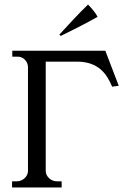

<svg xmlns="http://www.w3.org/2000/svg" viewBox="-20 -822 576 844"><path d="M473 -441Q463 -465 450.5 -484.5Q438 -504 420.5 -518.5Q403 -533 379.5 -541.5Q356 -550 324 -551H181V-69Q182 -51 196.5 -38Q211 -25 231 -25H251V2H33V-25H53Q73 -25 87.5 -38Q102 -51 103 -69V-528Q102 -547 89 -560Q76 -573 56 -573H34V-599H443L502 -445ZM241 -670Q273 -705 304 -738Q335 -771 367 -802Q379 -790 390 -776.5Q401 -763 409 -748Q368 -725 328 -704.5Q288 -684 247 -664Z"/></svg>

Font: Constantine
Style: Regular
Weight: 400
Designer: Dukom Design
Version: Version 1.001;PS 001.001;hotconv 1.0.56;makeotf.lib2.0.21325